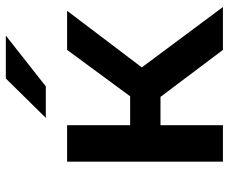

<svg xmlns="http://www.w3.org/2000/svg" viewBox="-83 -701 784 658"><g transform="rotate(-90 309.0 -372.0)"><path d="M467 0 306 -214H209V0H84V-534H209V-318H308L467 -534H601L407 -278L614 0ZM234 -607 369 -744H516L342 -607Z"/></g></svg>

Font: Montserrat SemiBold
Style: Regular
Weight: 600
Designer: Julieta Ulanovsky
Foundry: Julieta Ulanovsky
Version: Version 9.000; ttfautohint (v1.8.4.7-5d5b)